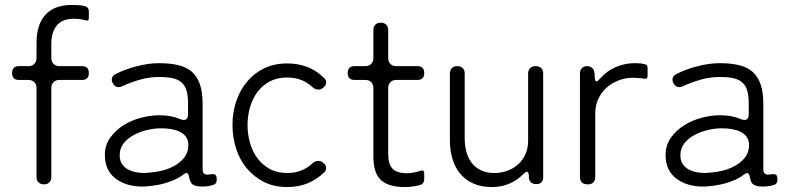

<svg xmlns="http://www.w3.org/2000/svg" viewBox="-20 -747 3207 778"><path d="M128 -30V-391Q128 -405 119 -414Q110 -423 96 -423H57Q29 -423 29 -451Q29 -479 57 -479H96Q110 -479 119 -488Q128 -497 128 -511V-574Q128 -647 164 -687Q200 -727 272 -727Q282 -727 291.5 -726.5Q301 -726 310 -725L325 -722Q340 -717 340 -701V-674Q340 -660 327 -665L313 -668Q297 -671 280 -671Q232 -671 210 -643.5Q188 -616 188 -570V-511Q188 -497 197 -488Q206 -479 220 -479H312Q340 -479 340 -451Q340 -423 312 -423H220Q206 -423 197 -414Q188 -405 188 -391V-30Q188 -16 180 -8Q172 0 158 0Q144 0 136 -8Q128 -16 128 -30Z M562 9Q493 10 449 -23Q405 -56 405 -119Q405 -159 426.5 -189Q448 -219 480.5 -239.5Q513 -260 552 -270Q591 -280 625 -280Q674 -280 708 -265Q717 -261 725 -261Q742 -261 742 -286V-327Q742 -360 735.5 -381Q729 -402 714.5 -414Q700 -426 678 -430.5Q656 -435 624 -435Q585 -435 548 -424.5Q511 -414 476 -398Q469 -394 461 -394Q446 -394 438 -408Q431 -419 433.5 -429.5Q436 -440 447 -446Q485 -466 533.5 -478.5Q582 -491 624 -491Q669 -491 702.5 -483Q736 -475 757.5 -456Q779 -437 790 -405.5Q801 -374 801 -327V-62Q801 -43 812 -41Q815 -39 821.5 -39.5Q828 -40 837 -41Q858 -44 858 -24V-16Q858 -3 845 2L831 6Q815 9 799 9Q766 9 755 -5Q749 -14 746 -31Q743 -46 735 -46Q731 -46 723 -40Q708 -28 688 -19Q668 -10 646.5 -4Q625 2 603 5Q581 8 562 9ZM565 -46Q586 -47 607.5 -50Q629 -53 649 -59Q669 -65 687.5 -75.5Q706 -86 721 -102Q745 -127 743 -166Q740 -197 709 -213Q677 -228 629 -227Q606 -227 577.5 -220.5Q549 -214 524 -201Q499 -188 482 -167.5Q465 -147 465 -118Q465 -97 474 -83Q483 -69 497.5 -61Q512 -53 529.5 -49.5Q547 -46 565 -46Z M1144 11Q1090 11 1049 -10Q1008 -31 979.5 -65.5Q951 -100 936.5 -145.5Q922 -191 922 -240Q922 -291 937 -336Q952 -381 980.5 -415.5Q1009 -450 1050 -470Q1091 -490 1144 -490Q1187 -490 1224.5 -476Q1262 -462 1293 -431Q1303 -422 1301.5 -410.5Q1300 -399 1289 -391Q1281 -384 1270 -384Q1256 -384 1245 -395Q1204 -433 1144 -433Q1103 -433 1073 -417Q1043 -401 1023 -374Q1003 -347 993 -312Q983 -277 983 -240Q983 -203 993 -168Q1003 -133 1023 -106Q1043 -79 1073 -62.5Q1103 -46 1144 -46Q1204 -46 1245 -84Q1256 -95 1270 -95Q1281 -95 1289 -88Q1300 -80 1301.5 -68.5Q1303 -57 1293 -48Q1232 11 1144 11Z M1621 11Q1555 11 1524 -17Q1493 -45 1493 -113V-391Q1493 -405 1484 -414Q1475 -423 1461 -423H1417Q1389 -423 1389 -451Q1389 -479 1417 -479H1461Q1475 -479 1484 -488Q1493 -497 1493 -511V-625Q1493 -639 1501 -647Q1509 -655 1523 -655Q1537 -655 1545 -647Q1553 -639 1553 -625V-511Q1553 -497 1562 -488Q1571 -479 1585 -479H1671Q1699 -479 1699 -451Q1699 -423 1671 -423H1585Q1571 -423 1562 -414Q1553 -405 1553 -391V-123Q1553 -81 1571 -63Q1589 -45 1631 -45Q1645 -45 1667 -50Q1672 -52 1675.5 -52.5Q1679 -53 1683 -55Q1699 -60 1699 -44V-21Q1699 -12 1694 -5.5Q1689 1 1681 3Q1675 5 1663 7Q1643 11 1621 11Z M1973 11Q1930 11 1898 -3.5Q1866 -18 1845 -43Q1824 -68 1813.5 -103Q1803 -138 1803 -178V-449Q1803 -463 1811 -471Q1819 -479 1833 -479Q1847 -479 1855 -471Q1863 -463 1863 -449V-186Q1863 -157 1870 -131.5Q1877 -106 1891.5 -87Q1906 -68 1929 -57Q1952 -46 1983 -46Q2012 -46 2037 -55.5Q2062 -65 2080.5 -82Q2099 -99 2109.5 -123Q2120 -147 2120 -177V-449Q2120 -463 2128.5 -471Q2137 -479 2151 -479Q2165 -479 2173 -471Q2181 -463 2181 -449V-30Q2181 -1 2153 -1Q2125 -1 2123 -29V-35Q2122 -51 2116 -51Q2110 -51 2101 -42Q2048 11 1973 11Z M2330 -31V-450Q2330 -463 2338 -471Q2346 -479 2359 -479Q2372 -479 2380 -471Q2388 -463 2389 -450L2390 -438Q2390 -417 2397 -417Q2402 -417 2413 -430Q2439 -460 2476 -475.5Q2513 -491 2551 -491L2577 -490H2578L2581 -489H2582L2592 -487Q2604 -485 2604 -473V-439Q2604 -426 2591 -428L2580 -430H2577L2545 -432Q2514 -432 2486 -421Q2458 -410 2437 -391Q2416 -372 2404 -345.5Q2392 -319 2392 -287V-31Q2392 0 2361 0Q2330 0 2330 -31Z M2834 9Q2765 10 2721 -23Q2677 -56 2677 -119Q2677 -159 2698.5 -189Q2720 -219 2752.5 -239.5Q2785 -260 2824 -270Q2863 -280 2897 -280Q2946 -280 2980 -265Q2989 -261 2997 -261Q3014 -261 3014 -286V-327Q3014 -360 3007.5 -381Q3001 -402 2986.5 -414Q2972 -426 2950 -430.5Q2928 -435 2896 -435Q2857 -435 2820 -424.5Q2783 -414 2748 -398Q2741 -394 2733 -394Q2718 -394 2710 -408Q2703 -419 2705.5 -429.5Q2708 -440 2719 -446Q2757 -466 2805.5 -478.5Q2854 -491 2896 -491Q2941 -491 2974.5 -483Q3008 -475 3029.5 -456Q3051 -437 3062 -405.5Q3073 -374 3073 -327V-62Q3073 -43 3084 -41Q3087 -39 3093.5 -39.5Q3100 -40 3109 -41Q3130 -44 3130 -24V-16Q3130 -3 3117 2L3103 6Q3087 9 3071 9Q3038 9 3027 -5Q3021 -14 3018 -31Q3015 -46 3007 -46Q3003 -46 2995 -40Q2980 -28 2960 -19Q2940 -10 2918.5 -4Q2897 2 2875 5Q2853 8 2834 9ZM2837 -46Q2858 -47 2879.5 -50Q2901 -53 2921 -59Q2941 -65 2959.5 -75.5Q2978 -86 2993 -102Q3017 -127 3015 -166Q3012 -197 2981 -213Q2949 -228 2901 -227Q2878 -227 2849.5 -220.5Q2821 -214 2796 -201Q2771 -188 2754 -167.5Q2737 -147 2737 -118Q2737 -97 2746 -83Q2755 -69 2769.5 -61Q2784 -53 2801.5 -49.5Q2819 -46 2837 -46Z"/></svg>

Font: Higure Gothic
Style: Regular
Weight: 400
Designer: Yoshimichi Ohira
Foundry: Positype
Version: Version 1.000